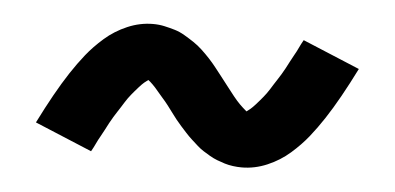

<svg xmlns="http://www.w3.org/2000/svg" viewBox="-30 -458 661 321"><g transform="rotate(5 300.0 -298.0)"><path d="M384 -185Q377 -185 369.5 -186Q362 -187 355.5 -189Q349 -191 342.5 -193.5Q336 -196 330 -199.5Q324 -203 318.5 -206.5Q313 -210 308 -214.5Q303 -219 297.5 -224Q292 -229 287 -234.5Q282 -240 277.5 -245Q273 -250 269 -255Q265 -260 261 -265.5Q257 -271 252 -277.5Q247 -284 242 -289.5Q237 -295 233 -300Q229 -305 224 -310Q219 -315 216 -317Q216 -317 216 -317Q216 -317 216 -317Q213 -315 209.5 -312Q206 -309 201.5 -304Q197 -299 194.5 -296Q192 -293 189.5 -290Q187 -287 184.5 -283.5Q182 -280 179.5 -276Q177 -272 174.5 -268Q172 -264 169 -259.5Q166 -255 163 -250Q160 -245 157 -239.5Q154 -234 151 -228Q148 -222 144.5 -216Q141 -210 138 -203.5Q135 -197 131 -190L35 -230Q48 -256 60 -277.5Q72 -299 83.5 -316.5Q95 -334 107 -349Q119 -364 135.5 -378.5Q152 -393 173 -402Q194 -411 216 -411Q226 -411 235 -409Q244 -407 252.5 -404.5Q261 -402 269.5 -397Q278 -392 285.5 -387Q293 -382 300 -375.5Q307 -369 313.5 -362Q320 -355 325.5 -348Q331 -341 336.5 -334Q342 -327 348.5 -318.5Q355 -310 361 -302.5Q367 -295 372 -290Q377 -285 384 -279Q384 -279 384 -279Q384 -279 384 -279Q387 -281 390.5 -284Q394 -287 398.5 -292Q403 -297 405.5 -300Q408 -303 410.5 -306Q413 -309 415.5 -312.5Q418 -316 420.5 -320Q423 -324 425.5 -328Q428 -332 431 -336.5Q434 -341 437 -346Q440 -351 443 -356.5Q446 -362 449 -368Q452 -374 455.5 -380Q459 -386 462 -392.5Q465 -399 469 -406L565 -366Q552 -340 540 -318.5Q528 -297 516.5 -279.5Q505 -262 493 -247Q481 -232 464.5 -217.5Q448 -203 427 -194Q406 -185 384 -185Z"/></g></svg>

Font: Iosevka Curly SmBdEx
Style: Regular
Weight: 600
Width: 7
Monospace: yes
Designer: Belleve Invis
Foundry: Belleve Invis
Version: Version 11.1.0; ttfautohint (v1.8.3)